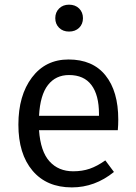

<svg xmlns="http://www.w3.org/2000/svg" viewBox="-20 -794 583 826"><path d="M276.9 -658.2Q250.5 -658.2 234.1 -674.6Q217.8 -690.9 217.8 -715.8Q217.8 -741.2 234.4 -757.6Q251 -773.9 276.9 -773.9Q303.7 -773.9 320.3 -757.6Q336.9 -741.2 336.9 -715.8Q336.9 -690.4 320.3 -674.3Q303.7 -658.2 276.9 -658.2ZM488.8 -279.8Q488.8 -256.3 486.8 -233.9H147.9Q154.3 -142.6 192.9 -99.9Q231.4 -57.1 294.9 -57.1Q334 -57.1 366 -68.1Q397.9 -79.1 433.1 -104L470.2 -54.2Q388.2 12.2 289.1 12.2Q180.7 12.2 119.9 -59.8Q59.1 -131.8 59.1 -257.8Q59.1 -383.3 117.4 -460.7Q175.8 -538.1 274.9 -538.1Q378.9 -538.1 433.8 -469.7Q488.8 -401.4 488.8 -279.8ZM405.8 -295.9V-304.2Q405.8 -384.8 373.5 -428Q341.3 -471.2 276.9 -471.2Q219.7 -471.2 186.3 -428.2Q152.8 -385.3 147.9 -295.9Z"/></svg>

Font: Fira Sans Book
Style: Regular
Weight: 350
Designer: Carrois Corporate & Edenspiekermann AG
Foundry: Carrois Corporate GbR & Edenspiekermann AG
Version: Version 4.203;PS 004.203;hotconv 1.0.88;makeotf.lib2.5.64775